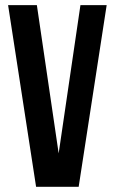

<svg xmlns="http://www.w3.org/2000/svg" viewBox="-20 -720 442 740"><path d="M11.2 -700.2H122.1L206.1 -128.9L290 -700.2H391.1L283.2 0H119.1Z"/></svg>

Font: Bebas Neue Bold
Style: Regular
Weight: 700
Designer: Ryoichi Tsunekawa
Foundry: Ryoichi Tsunekawa
Version: Version 1.300